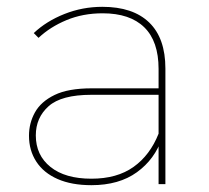

<svg xmlns="http://www.w3.org/2000/svg" viewBox="-20 -540 614 563"><path d="M445 0V-123V-140V-338Q445 -419 403 -460Q361 -501 281 -501Q223 -501 175 -481Q127 -461 93 -429L79 -443Q116 -478 169 -499Q222 -520 280 -520Q370 -520 417.5 -474Q465 -428 465 -339V0ZM248 3Q190 3 149 -15Q108 -33 86.5 -66Q65 -99 65 -142Q65 -179 82.5 -210.5Q100 -242 140 -261.5Q180 -281 249 -281H456V-262H248Q160 -262 122.5 -228.5Q85 -195 85 -143Q85 -85 128 -50.5Q171 -16 248 -16Q323 -16 371.5 -50.5Q420 -85 445 -148L455 -135Q434 -73 381.5 -35Q329 3 248 3Z"/></svg>

Font: Montserrat Thin Thin
Style: Regular
Weight: 250
Version: Version 9.000